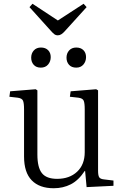

<svg xmlns="http://www.w3.org/2000/svg" viewBox="-20 -988 655 1022"><path d="M266 14Q190 14 149 -28Q108 -70 108 -155V-406Q108 -439 102.5 -452Q97 -465 74 -468L30 -473L34 -502L170 -513L179 -507V-165Q179 -97 203 -66.5Q227 -36 284 -36Q350 -36 390.5 -74Q431 -112 431 -178V-406Q431 -439 425.5 -452Q420 -465 397 -468L352 -473L356 -502L492 -513L502 -507V-79Q502 -54 508 -44.5Q514 -35 534 -33L584 -27V1L441 8L433 -78H431Q398 -28 357 -7Q316 14 266 14ZM288 -800Q277 -800 269 -806Q261 -812 248 -827L137 -950L153 -968L288 -879L425 -968L441 -950L324 -821Q316 -812 307 -806Q298 -800 288 -800ZM386 -628Q361 -628 347.5 -643Q334 -658 334 -681Q334 -704 348 -719.5Q362 -735 386 -735Q410 -735 424 -721Q438 -707 438 -684Q438 -661 424 -644.5Q410 -628 386 -628ZM197 -628Q173 -628 159.5 -643Q146 -658 146 -681Q146 -704 160 -719.5Q174 -735 198 -735Q222 -735 236 -721Q250 -707 250 -684Q250 -661 236 -644.5Q222 -628 197 -628Z"/></svg>

Font: Literata 36pt Light
Style: Regular
Weight: 300
Designer: Latin by Veronika Burian and Jose Scaglione. Greek by Irene Vlachou. Cyrillic by Vera Evstafieva.
Foundry: TypeTogether
Version: Version 3.002